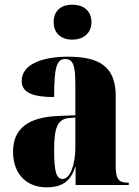

<svg xmlns="http://www.w3.org/2000/svg" viewBox="-20 -793 594 823"><path d="M290 -623C334 -623 372 -648 372 -698C372 -750 334 -773 290 -773C245 -773 210 -750 210 -698C210 -648 245 -623 290 -623ZM179 10C238 10 282 -10 302 -77H304V0H532V-10H528C488 -10 476 -26 476 -80V-381C476 -506 408 -550 272 -550C164 -550 73 -519 73 -446C73 -397 118 -377 212 -377C212 -501 222 -540 259 -540C293 -540 303 -514 303 -430V-299L231 -296C101 -291 36 -242 36 -143C36 -42 99 10 179 10ZM248 -26C223 -26 212 -52 212 -151C212 -246 227 -283 276 -287L303 -289V-161C303 -88 281 -26 248 -26Z"/></svg>

Font: Noto Serif Display Condensed Black
Style: Regular
Weight: 900
Width: 3
Designer: Monotype Design Team
Foundry: Monotype Imaging Inc.
Version: Version 2.009